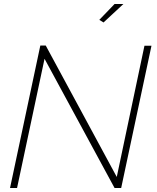

<svg xmlns="http://www.w3.org/2000/svg" viewBox="-20 -937 782 957"><path d="M496 -825 475 -838 551 -917H595ZM181 -710H208L562 -55L700 -709H735L584 0H551L202 -644L65 0H30Z"/></svg>

Font: Raleway-v4020 ExtraLight
Style: Italic
Weight: 275
Italic angle: -12°
Designer: Matt McInerney, Pablo Impallari, Rodrigo Fuenzalida
Foundry: Matt McInerney, Pablo Impallari, Rodrigo Fuenzalida
Version: Version 4.020;PS 004.020;hotconv 1.0.88;makeotf.lib2.5.64775